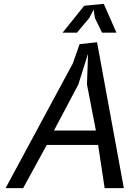

<svg xmlns="http://www.w3.org/2000/svg" viewBox="-20 -980 690 1000"><path d="M9 0 359.5 -650 394.5 -750 485.5 -760 625 0H525L491 -225H223.5L100.5 0ZM438.5 -700 388 -540 261 -300H479.5L433 -540ZM586.5 -810H511.5L474.5 -886L467.5 -930L445 -886.5L381 -810H306L418.5 -950L520.5 -960Z"/></svg>

Font: B612 Mono
Style: Italic
Weight: 400
Italic angle: -10°
Version: Version 1.005